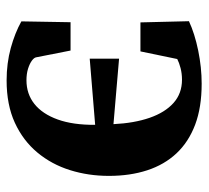

<svg xmlns="http://www.w3.org/2000/svg" viewBox="-44 -558 615 566"><g transform="rotate(90 263.0 -274.5)"><path d="M216.5 13Q166 13 121.2 0.8Q76.5 -11.5 42.5 -30.5L45 -175.5H128.5L148.5 -74Q149.5 -68 158.2 -61.5Q167 -55 182 -50.2Q197 -45.5 216 -45.5Q256.5 -45.5 286 -69Q315.5 -92.5 331.8 -137.8Q348 -183 347.5 -248L152.5 -232V-318.5L345.5 -302Q342.5 -363 326.8 -408.5Q311 -454 283 -479Q255 -504 214.5 -504Q196.5 -504 180.2 -499.8Q164 -495.5 153.5 -490L131 -381.5H45.5L42 -524.5Q78.5 -541.5 128.5 -551.8Q178.5 -562 226 -562Q296 -562 347 -542.8Q398 -523.5 431.5 -487.8Q465 -452 481.5 -401.5Q498 -351 498 -288.5Q498 -228 481 -173.8Q464 -119.5 429 -77.5Q394 -35.5 341.2 -11.2Q288.5 13 216.5 13Z"/></g></svg>

Font: Merriweather 36pt
Style: Bold
Weight: 700
Designer: Eben Sorkin
Foundry: Eben Sorkin
Version: Version 2.100